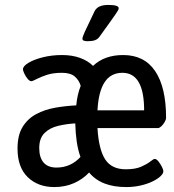

<svg xmlns="http://www.w3.org/2000/svg" viewBox="-20 -752 704 778"><path d="M200 6Q134 6 92.5 -34Q51 -74 51 -150Q51 -204 71.5 -237.5Q92 -271 126.5 -289.5Q161 -308 203.5 -315.5Q246 -323 289 -325Q293 -369 307 -404Q301 -426 283.5 -441.5Q266 -457 231 -457Q195 -457 169.5 -448.5Q144 -440 128 -431.5Q112 -423 107 -423Q100 -423 92 -432.5Q84 -442 78.5 -454Q73 -466 73 -471Q73 -484 95.5 -497.5Q118 -511 154 -520Q190 -529 232 -529Q272 -529 304 -517.5Q336 -506 357 -485Q380 -507 410.5 -518Q441 -529 479 -529Q565 -529 609 -463.5Q653 -398 653 -274Q653 -268 647.5 -258Q642 -248 634 -240.5Q626 -233 620 -233H375Q380 -147 406 -106.5Q432 -66 490 -66Q528 -66 552 -76.5Q576 -87 589 -97.5Q602 -108 607 -108Q614 -108 622 -98Q630 -88 636 -76Q642 -64 642 -58Q642 -49 630.5 -38Q619 -27 598.5 -17Q578 -7 550.5 -0.5Q523 6 491 6Q441 6 403.5 -8.5Q366 -23 341 -53Q316 -26 280 -10Q244 6 200 6ZM209 -73Q238 -73 262.5 -84Q287 -95 306 -116Q296 -144 291 -178Q286 -212 285 -252Q249 -250 215.5 -242Q182 -234 160.5 -213Q139 -192 139 -152Q139 -114 156.5 -93.5Q174 -73 209 -73ZM375 -305H564Q564 -381 542 -419Q520 -457 476 -457Q429 -457 404 -419Q379 -381 375 -305ZM335 -585Q324 -585 319 -587.5Q314 -590 314 -595Q314 -602 324 -624Q334 -646 363 -706Q370 -720 384 -726Q398 -732 419 -732Q461 -732 461 -719Q461 -715 458 -709.5Q455 -704 447 -692.5Q439 -681 424 -660Q409 -639 383 -603Q376 -593 364.5 -589Q353 -585 335 -585Z"/></svg>

Font: Asap Condensed VF Beta
Style: Regular
Weight: 400
Designer: Pablo Cosgaya
Foundry: Omnibus-Type
Version: Version 1.008